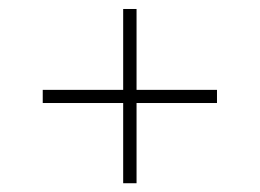

<svg xmlns="http://www.w3.org/2000/svg" viewBox="-20 -466 592 438"><path d="M261 -445.5H291.5V-48H261ZM475 -261V-231H77.5V-261Z"/></svg>

Font: Newsreader 9pt ExtraLight
Style: Regular
Weight: 250
Designer: Hugues Gentile
Foundry: Production Type
Version: Version 1.003